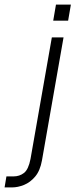

<svg xmlns="http://www.w3.org/2000/svg" viewBox="-82 -663 329 837"><path d="M162 -643H227L215 -573H150ZM-54 106H-23Q3 106 22.5 91Q42 76 51 30L144 -500H195L101 36Q93 81 71.5 106.5Q50 132 23 143Q-4 154 -30 154H-62Z"/></svg>

Font: Overused Grotesk Light
Style: Italic
Weight: 300
Italic angle: -10°
Version: Version 0.003